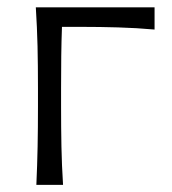

<svg xmlns="http://www.w3.org/2000/svg" viewBox="-20 -516 480 536"><path d="M81.5 0Q84 -55.5 85 -107Q86 -158.5 86 -219.5V-269.5Q86 -334 84.8 -387Q83.5 -440 80 -495.5H411.5V-433.5Q361.5 -438 309.8 -439.5Q258 -441 209 -441H153Q151.5 -400.5 151 -359.8Q150.5 -319 150.5 -269.5V-219.5Q150.5 -158.5 151.5 -107Q152.5 -55.5 156 0Z"/></svg>

Font: Commissioner Flair Light
Style: Regular
Weight: 300
Designer: Kostas Bartsokas
Foundry: Kostas Bartsokas
Version: Version 1.000; ttfautohint (v1.8.3)